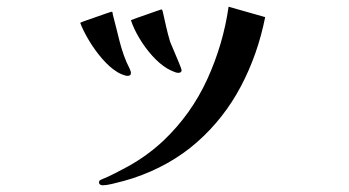

<svg xmlns="http://www.w3.org/2000/svg" viewBox="-20 -499 1040 572"><path d="M370 -281Q370 -273 360 -273Q354 -273 343 -277.5Q332 -282 327 -286Q306 -299 284 -324.5Q262 -350 244.5 -379.5Q227 -409 219 -431Q222 -433 236.5 -438Q251 -443 268 -449Q285 -455 298 -459.5Q311 -464 312 -464Q315 -464 315.5 -461Q316 -458 316 -456Q321 -437 326 -417Q331 -397 336 -377Q341 -357 348.5 -335.5Q356 -314 366 -295Q368 -291 369 -287.5Q370 -284 370 -281ZM770 -448Q748 -337 697.5 -241.5Q647 -146 567 -75.5Q487 -5 376 32Q367 35 349 40Q331 45 313.5 49Q296 53 286 53Q282 53 278.5 51Q275 49 275 44Q275 40 278 38Q281 36 284 35Q304 27 323 17Q342 7 361 -3Q419 -35 467 -80Q550 -159 597.5 -263Q645 -367 661 -479ZM521 -290Q521 -282 511 -282Q505 -282 494 -287Q483 -292 478 -295Q455 -309 433.5 -333Q412 -357 395 -385.5Q378 -414 370 -439Q375 -441 389 -446Q403 -451 419 -456.5Q435 -462 447.5 -466.5Q460 -471 461 -471Q463 -471 463.5 -468.5Q464 -466 465 -464Q470 -442 475 -419.5Q480 -397 487 -374Q490 -367 498 -348Q506 -329 513.5 -311Q521 -293 521 -290Z"/></svg>

Font: Kaisei Opti
Style: Bold
Weight: 700
Designer: Font-Kai, 金井和夫
Foundry: KAZUO KANAI
Version: Version 5.003